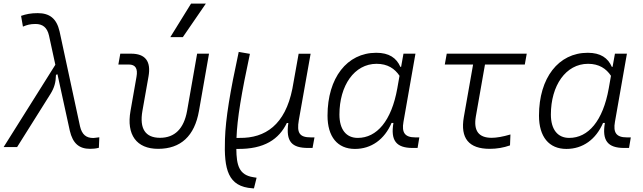

<svg xmlns="http://www.w3.org/2000/svg" viewBox="-25 -815 3561 1064"><path d="M474.6 9.8C492.2 9.8 506.3 8.3 522.9 3.9L525.4 -54.2C506.3 -51.8 496.6 -50.3 491.7 -50.3C453.1 -50.3 429.2 -68.8 418.5 -114.7L305.2 -640.6C288.6 -713.4 249 -742.2 184.1 -742.2C146 -742.2 120.1 -736.8 91.8 -727.1L102.1 -667.5C125.5 -677.2 142.1 -682.1 171.9 -682.1C210 -682.1 236.3 -664.1 246.6 -617.7L281.7 -456.1L-4.9 0H69.8L254.4 -293.9C276.4 -329.1 284.2 -358.9 285.2 -400.4L293.5 -403.3L361.8 -90.8C378.4 -19.5 414.1 9.8 474.6 9.8Z M851.1 9.8C976.6 9.8 1053.2 -61 1077.6 -200.2L1133.3 -517.6H1067.4L1011.7 -200.2C994.1 -102.1 943.4 -51.3 861.8 -51.3C780.3 -51.3 747.1 -102.1 764.2 -200.2L797.9 -390.6C813 -475.1 780.8 -517.6 701.2 -517.6H641.6L630.9 -457.5H688.5C725.6 -457.5 739.7 -435.5 731.4 -389.2L698.2 -200.2C674.8 -68.4 731.4 9.8 851.1 9.8ZM918.9 -609.4H988.3L1115.7 -794.9H1033.7Z M1382.3 229 1397 169.9 1378.9 167C1298.8 154.8 1285.6 99.6 1284.7 10.3H1288.6C1440.9 12.7 1521.5 -44.4 1564.5 -133.3H1572.8C1558.1 -29.8 1592.3 4.9 1682.6 4.9H1707L1717.8 -53.7H1696.8C1635.3 -53.7 1618.7 -78.1 1630.9 -148.9L1696.3 -517.1H1629.9L1595.2 -323.2C1555.2 -123.5 1445.3 -48.8 1302.7 -50.8H1285.6C1289.1 -156.7 1313.5 -299.8 1359.9 -516.6L1297.9 -527.3C1250 -305.7 1225.1 -157.7 1221.7 -43.5C1215.8 123.5 1237.8 219.7 1374.5 228.5Z M2197.8 -444.3H2193.8C2171.9 -494.1 2131.3 -522.5 2060.1 -522.5C1897.9 -522.5 1790 -383.3 1790 -174.3C1790 -57.1 1845.2 10.3 1941.9 10.3C2032.7 10.3 2105.5 -42 2145 -133.8H2155.3C2138.7 -36.6 2170.4 4.9 2261.7 4.9H2289.1L2298.8 -53.7H2275.9C2218.8 -53.7 2200.2 -80.1 2210.9 -139.6L2277.3 -517.6H2210.9ZM2062 -461.4C2123 -461.4 2162.6 -434.6 2189 -395L2176.8 -325.7C2144.5 -144.5 2063 -50.8 1957.5 -50.8C1893.6 -50.8 1856 -97.2 1856 -180.2C1856 -340.8 1938.5 -461.4 2062 -461.4Z M2689 9.8C2728 9.8 2765.6 3.4 2801.3 -9.3L2803.7 -69.8C2760.7 -57.1 2726.1 -51.3 2699.7 -51.3C2627.9 -51.3 2598.6 -89.8 2611.8 -168.5L2662.6 -457.5H2883.3L2894 -517.6H2450.7L2439.9 -457.5H2596.7L2545.4 -166.5C2524.9 -48.8 2572.8 9.8 2689 9.8Z M3369.6 -444.3H3365.7C3343.8 -494.1 3303.2 -522.5 3231.9 -522.5C3069.8 -522.5 2961.9 -383.3 2961.9 -174.3C2961.9 -57.1 3017.1 10.3 3113.8 10.3C3204.6 10.3 3277.3 -42 3316.9 -133.8H3327.1C3310.5 -36.6 3342.3 4.9 3433.6 4.9H3460.9L3470.7 -53.7H3447.8C3390.6 -53.7 3372.1 -80.1 3382.8 -139.6L3449.2 -517.6H3382.8ZM3233.9 -461.4C3294.9 -461.4 3334.5 -434.6 3360.8 -395L3348.6 -325.7C3316.4 -144.5 3234.9 -50.8 3129.4 -50.8C3065.4 -50.8 3027.8 -97.2 3027.8 -180.2C3027.8 -340.8 3110.4 -461.4 3233.9 -461.4Z"/></svg>

Font: Cascadia Mono NF Light
Style: Italic
Weight: 300
Italic angle: -10°
Monospace: yes
Designer: Aaron Bell
Foundry: Saja Typeworks
Version: Version 2404.023